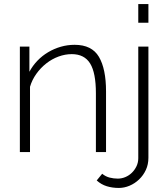

<svg xmlns="http://www.w3.org/2000/svg" viewBox="-20 -750 830 947"><path d="M566 177Q534 177 506.5 168.5Q479 160 457 140L484 107Q501 121 521 126Q541 131 561 131Q580 131 598 123.5Q616 116 630 102.5Q644 89 653 70.5Q662 52 662 30V-520H712V28Q712 61 699.5 88Q687 115 666 135Q645 155 619 166Q593 177 566 177ZM662 -638V-730H712V-638ZM503 0H453V-290Q453 -391 424.5 -437Q396 -483 334 -483Q301 -483 268.5 -471Q236 -459 208 -437Q180 -415 159 -385.5Q138 -356 128 -322V0H78V-520H125V-396Q141 -426 164.5 -450.5Q188 -475 217.5 -492.5Q247 -510 280 -519.5Q313 -529 348 -529Q433 -529 468 -469.5Q503 -410 503 -299Z"/></svg>

Font: Oxford Sans
Style: Regular
Weight: 300
Designer: Matt McInerney, Pablo Impallari, Rodrigo Fuenzalida
Foundry: Matt McInerney, Pablo Impallari, Rodrigo Fuenzalida
Version: Version 3.000g; ttfautohint (v1.5) -l 8 -r 28 -G 28 -x 14 -D